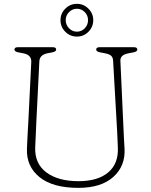

<svg xmlns="http://www.w3.org/2000/svg" viewBox="-20 -940 770 976"><path d="M575 -281 555 -631Q554 -649.5 543.8 -657.5Q533.5 -665.5 514 -669L488 -674Q469 -678 469 -688Q469 -700 486 -700H661Q678 -700 678 -688Q678 -678 659 -674L633 -669Q590.5 -661 592 -631L608 -281Q609 -257 610.2 -234Q611.5 -211 613 -186Q618.5 -97 556.5 -41Q494.5 15 378 15Q248.5 15 181 -39.5Q113.5 -94 117 -184Q117.5 -200.5 118.8 -226Q120 -251.5 121.5 -277.2Q123 -303 124 -321L139 -625Q140.5 -661 98.5 -669L72.5 -674Q53.5 -678 53.5 -688Q53.5 -700 70.5 -700H248.5Q265.5 -700 265.5 -688Q265.5 -678 246.5 -674L220.5 -669Q181.5 -661 180 -628L165 -326Q163 -285.5 161.8 -253.5Q160.5 -221.5 159 -192Q155.5 -109 215.2 -64Q275 -19 379 -19Q478 -19 530.8 -64.2Q583.5 -109.5 579 -192Q577.5 -223.5 576.8 -243.2Q576 -263 575 -281ZM371 -754Q336.5 -754 312 -778.5Q287.5 -803 287.5 -837.5Q287.5 -871.5 312 -896Q336.5 -920.5 371 -920.5Q405 -920.5 429.5 -896Q454 -871.5 454 -837.5Q454 -803 429.5 -778.5Q405 -754 371 -754ZM371 -895.5Q348 -895.5 331 -878.5Q314 -861.5 314 -837.5Q314 -813.5 331 -796.2Q348 -779 371 -779Q394.5 -779 411 -796.2Q427.5 -813.5 427.5 -837.5Q427.5 -861.5 411 -878.5Q394.5 -895.5 371 -895.5Z"/></svg>

Font: Fraunces 9pt S100 Thin
Style: Regular
Weight: 100
Version: Version 1.000; ttfautohint (v1.8.3)